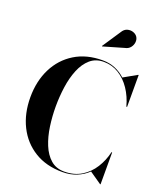

<svg xmlns="http://www.w3.org/2000/svg" viewBox="-178 -1118 1058 1244"><g transform="rotate(20 351.5 -496.5)"><path d="M507 -884 366 -843 364 -845.5 447 -970.5Q461 -994.5 482.2 -1000.5Q503.5 -1006.5 522.8 -999.8Q542 -993 551.5 -979Q562 -963 560 -942.5Q558 -922 544.5 -905.2Q531 -888.5 507 -884ZM662 -220V0H658.5L576 -57Q543 -25.5 499.5 -7.8Q456 10 401.5 10Q290 10 209.2 -39.8Q128.5 -89.5 85 -176.5Q41.5 -263.5 41.5 -375Q41.5 -486.5 85 -573.5Q128.5 -660.5 209.2 -710.2Q290 -760 401.5 -760Q448 -760 487.2 -743.8Q526.5 -727.5 557.5 -698.5L648.5 -750H652V-530H647Q630 -594.5 596 -645Q562 -695.5 515 -724.2Q468 -753 411.5 -753Q355.5 -753 318 -720.2Q280.5 -687.5 258 -632.5Q235.5 -577.5 226 -510.2Q216.5 -443 216.5 -375Q216.5 -307 226 -239.8Q235.5 -172.5 258 -117.5Q280.5 -62.5 318 -29.8Q355.5 3 411.5 3Q479.5 3 529.5 -27.5Q579.5 -58 611.5 -108.8Q643.5 -159.5 657.5 -220Z"/></g></svg>

Font: Bodoni* 48pt
Style: Bold
Weight: 700
Version: Version 2.3